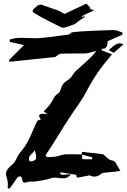

<svg xmlns="http://www.w3.org/2000/svg" viewBox="-20 -953 724 1095"><path d="M447.3 -71.3Q447.3 -72.3 446.3 -72.3Q446.3 -71.3 447.3 -71.3ZM150.9 -32.2Q181.2 -35.2 185.1 -46.9Q186.5 -51.3 186.5 -57.1Q186.5 -67.4 182.1 -82Q180.2 -88.9 178.7 -96.2Q173.3 -87.9 164.6 -79.6Q144.5 -61.5 144.5 -48.8Q144.5 -41 150.9 -32.2ZM447.3 -71.3Q447.8 -59.6 449.2 -45.4L460.9 -44.9Q484.9 -44.9 505.9 -44.4L504.9 -56.2ZM446.3 -72.3 445.8 -77.1Q445.8 -86.9 455.6 -86.9Q460.4 -86.9 467.8 -85Q472.7 -83.5 476.6 -83.5Q524.9 -79.6 568.8 -72.8Q576.2 -66.9 583 -60.1Q600.1 -43 613.8 -39.1Q628.4 -37.1 634.5 -31Q640.6 -24.9 645 -15.6Q649.4 -6.3 661.6 13.7L667 21.5L653.8 23.4Q644.5 25.4 637.7 25.9Q594.2 29.3 577.1 31.7Q562.5 32.7 556.2 38.6Q538.1 54.2 518.6 54.2Q504.9 54.2 490.7 46.9Q440.4 56.6 435.3 58.1Q430.2 59.6 425.3 59.6L420.4 59.1Q415 57.6 415 45.9V43.9Q370.1 36.1 325.2 29.8Q324.7 29.8 324.5 31.5Q324.2 33.2 324.2 35.9Q324.2 38.6 323.7 40.5L330.1 42Q336.9 43.9 342.8 43.9Q349.1 43.5 355 42.5Q366.2 41 378.4 41H384.3Q369.6 61.5 348.1 63.5L337.4 64Q321.8 64 305.2 60.5L296.4 60.1Q276.4 60.1 257.8 67.4Q223.1 77.1 176.8 82.5L165 83L151.4 82.5Q143.6 82.5 133.8 85.9Q127 88.4 121.6 88.4Q118.2 88.4 113.3 86.7Q108.4 85 105 64.9Q103 53.2 93.3 53.2Q82 53.2 76.2 63.5Q56.6 93.8 34.2 122.6L23.9 120.1Q24.9 111.3 24.9 103Q24.9 79.1 17.6 56.2Q14.2 45.9 14.2 37.6Q14.2 15.6 43.9 -9.3Q63.5 -24.9 73.2 -46.4Q85.4 -74.2 106 -96.7Q138.7 -136.2 168.5 -210.9Q179.7 -237.3 191.4 -262.2Q193.4 -265.6 204.1 -269Q209 -270 213.4 -272Q203.1 -284.7 203.1 -292Q203.1 -294.9 206.8 -299.6Q210.4 -304.2 228.5 -304.2Q241.2 -304.2 252.4 -300.8Q241.2 -308.6 236.1 -312.5Q231 -316.4 230.5 -317.4L229.5 -317.9Q269 -357.4 280.3 -381.8Q293.9 -410.2 310.5 -419.4Q320.8 -424.8 328.1 -448.7Q335.4 -477.5 361.3 -492.2Q382.8 -505.4 394 -524.9Q400.9 -536.6 410.2 -545.9L471.2 -601.1Q503.9 -628.9 530.3 -663.6Q524.9 -662.1 520 -660.2Q481.9 -648.4 462.9 -647.9H412.6Q369.1 -647.9 326.2 -647Q316.9 -645.5 306.6 -636.2Q301.3 -631.8 294.9 -627.9Q61 -603 33.2 -600.6L31.2 -610.4L116.7 -695.8L35.2 -714.4L35.6 -727.5Q65.9 -737.3 102.5 -737.3Q122.6 -737.3 141.8 -736.1Q161.1 -734.9 179.2 -734.9Q221.2 -734.9 318.4 -749L374 -756.3Q375.5 -756.8 377 -758.8L384.8 -766.1Q395.5 -774.9 627.9 -781.7Q644.5 -780.8 661.6 -773.4L677.2 -768.1L678.7 -755.4L593.8 -717.8Q593.8 -699.2 587.4 -686Q582.5 -674.8 564.5 -674.8L558.6 -675.3Q559.1 -673.8 559.6 -671.4Q560.1 -668.9 561.5 -665.5L618.7 -643.6L602.1 -622.6Q534.7 -545.9 482.4 -449.2Q457.5 -399.9 426.3 -355Q370.6 -276.4 320.8 -194.3Q281.7 -129.9 239.7 -67.4L248.5 -56.6L264.2 -57.6Q297.9 -57.6 321.8 -65.9Q336.9 -71.3 352.5 -72.8L393.1 -73.2Q421.9 -73.2 446.3 -72.3ZM628.9 -651.9 600.1 -667 612.8 -678.2Q641.1 -705.6 661.6 -705.6Q672.4 -705.6 684.1 -700.2ZM345.2 -794.9H342.8Q332.5 -794.9 326.7 -798.3Q166 -877.4 166 -887.7Q166 -896 171.6 -901.9Q177.2 -907.7 195.3 -921.9Q197.8 -923.8 200.7 -923.8H201.7Q206.5 -926.8 210.4 -926.8Q219.2 -926.8 229.5 -921.4L318.8 -890.6L348.1 -873.5L472.7 -932.6L497.1 -906.2L490.2 -901.4L517.6 -895.5L446.3 -860.8Q446.3 -859.4 447.3 -858.4Q448.2 -857.4 449.2 -856.4L462.9 -860.4L465.3 -857.4Q437.5 -840.8 405.8 -815.4Q354.5 -795.9 345.2 -794.9Z"/></svg>

Font: Unutterable
Style: Regular
Weight: 400
Designer: GGBotNet
Foundry: f0n7.com
Version: 1.00